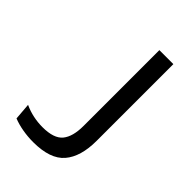

<svg xmlns="http://www.w3.org/2000/svg" viewBox="-197 -718 805 805"><g transform="rotate(45 206.0 -315.5)"><path d="M156 8Q123.5 8 92.5 2.5Q61.5 -3 36.5 -13L30.5 -87.5Q56.5 -75.5 83.8 -69.8Q111 -64 139.5 -64Q206.5 -64 232 -95Q257.5 -126 257.5 -189.5V-639H340.5V-184.5Q340.5 -90 298.5 -41Q256.5 8 156 8Z"/></g></svg>

Font: Anek Odia
Style: Regular
Weight: 400
Designer: Yesha Goshar & Mahesh Sahu (Odia), Yesha Goshar (Latin)
Foundry: Ek Type
Version: Version 1.003